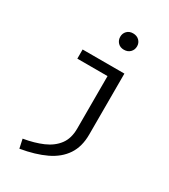

<svg xmlns="http://www.w3.org/2000/svg" viewBox="-239 -906 1092 1237"><g transform="rotate(30 307.5 -288.0)"><path d="M375.9 -792.8Q404.6 -792.8 422.1 -775.4Q439.5 -757.9 439.5 -732.8Q439.5 -706.7 422.1 -689Q404.6 -671.3 375.9 -671.3Q348.2 -671.3 331.3 -689Q314.4 -706.7 314.4 -732.8Q314.4 -757.9 331.3 -775.4Q348.2 -792.8 375.9 -792.8ZM456.4 -540V-86.7Q456.4 3.6 415.6 64.6Q374.9 125.6 297.9 162.3Q221 199 112.3 217.4L97.9 150.8Q177.9 137.4 239.5 110.8Q301 84.1 335.6 37.9Q370.3 -8.2 370.3 -81V-471.8H145.6V-540Z"/></g></svg>

Font: FiraCode Nerd Font Mono
Style: Regular
Weight: 400
Monospace: yes
Designer: Carrois Corporate, Edenspiekermann AG, Nikita Prokopov
Foundry: Carrois Corporate, Edenspiekermann AG, Nikita Prokopov
Version: Version 6.002;Nerd Fonts 3.4.0